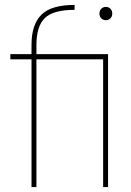

<svg xmlns="http://www.w3.org/2000/svg" viewBox="-20 -760 534 780"><path d="M128 -540H419V0H399V-519H128V0H108V-519H22V-540H108V-578Q108 -660 148 -700Q188 -740 283 -740V-720Q196 -720 162 -686.5Q128 -653 128 -578ZM410 -732Q421 -732 428.5 -724.5Q436 -717 436 -705Q436 -693 428.5 -685.5Q421 -678 410 -678Q399 -678 391.5 -685.5Q384 -693 384 -705Q384 -717 391.5 -724.5Q399 -732 410 -732Z"/></svg>

Font: Fz Poppins Thin
Style: Regular
Weight: 100
Designer: Ninad Kale (Devanagari), Jonny Pinhorn (Latin)
Foundry: Indian Type Foundry
Version: Vit hóa bi Vntype.Com & FontZin.Com